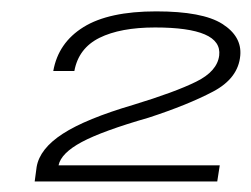

<svg xmlns="http://www.w3.org/2000/svg" viewBox="-20 -702 453 346"><path d="M42.5 -375 46 -401Q51.5 -434 93.2 -461Q135 -488 220 -513Q295.5 -536 333.5 -554.8Q371.5 -573.5 375 -602Q378 -627.5 349 -640Q320 -652.5 259.5 -652.5Q197 -652.5 159.2 -633.8Q121.5 -615 114 -574H76Q85 -625 130.5 -653.2Q176 -681.5 261.5 -681.5Q345 -681.5 380.5 -659Q416 -636.5 413 -602Q409.5 -561 364 -537Q318.5 -513 248 -490Q164.5 -466 127.2 -446Q90 -426 85.5 -404H376L371.5 -375Z"/></svg>

Font: Anybody ExtraExpanded Light
Style: Italic
Weight: 300
Width: 8
Italic angle: -10°
Designer: Tyler Finck
Foundry: Etcetera Type Company
Version: Version 1.010; ttfautohint (v1.8.3) -l 8 -r 50 -G 200 -x 14 